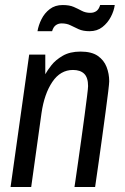

<svg xmlns="http://www.w3.org/2000/svg" viewBox="-20 -743 496 763"><path d="M22 0 96 -526H160V-448Q168 -463 184.5 -484Q201 -505 229.5 -521.5Q258 -538 300 -538Q344 -538 368.5 -521Q393 -504 403.5 -477Q414 -450 414 -420Q414 -412 410 -378.5Q406 -345 399.5 -297.5Q393 -250 386 -198Q379 -146 372.5 -101Q366 -56 362 -28Q358 0 358 0H276Q276 0 280 -27Q284 -54 290 -96.5Q296 -139 303 -188.5Q310 -238 316 -283.5Q322 -329 326 -361Q330 -393 330 -401Q330 -435 314.5 -450Q299 -465 270 -465Q220 -465 188 -417.5Q156 -370 145 -294L104 0ZM129 -619Q133 -643 145 -667Q157 -691 178 -707Q199 -723 229 -723Q256 -723 273 -715.5Q290 -708 305 -700Q320 -692 339 -692Q353 -692 363 -699Q373 -706 378 -723H436Q433 -700 420.5 -676Q408 -652 387 -635.5Q366 -619 336 -619Q310 -619 292.5 -627Q275 -635 260 -642.5Q245 -650 225 -650Q212 -650 202 -643Q192 -636 187 -619Z"/></svg>

Font: Archivo Narrow
Style: Italic
Weight: 400
Italic angle: -8°
Designer: Hector Gatti
Foundry: Omnibus-Type
Version: Version 3.002